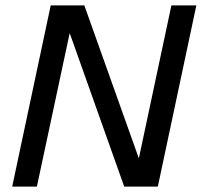

<svg xmlns="http://www.w3.org/2000/svg" viewBox="-20 -688 744 708"><path d="M25 0 167 -668H291L492 -104L612 -668H704L562 0H438L237 -566L116 0Z"/></svg>

Font: Atkinson Hyperlegible Next
Style: Italic
Weight: 400
Italic angle: -12°
Designer: Elliott Scott, Megan Eiswerth, Linus Boman, Theodore Petrosky, Letters from Sweden
Foundry: Applied Design Works, Letters from Sweden
Version: Version 2.001